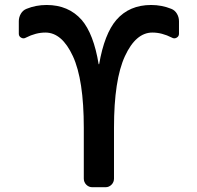

<svg xmlns="http://www.w3.org/2000/svg" viewBox="-20 -784 804 782"><path d="M595.7 -763.7Q638.7 -763.7 677.7 -748Q692.4 -742.2 700.7 -728Q709 -713.9 709 -697.3V-646.5Q709 -635.7 699.2 -630.4Q689.5 -625 679.7 -630.9Q639.6 -651.4 600.6 -651.4Q533.2 -651.4 488.8 -555.2Q444.3 -459 444.3 -263.7V-56.6Q444.3 -42 434.1 -31.7Q423.8 -21.5 410.2 -21.5H355.5Q341.8 -21.5 331.5 -31.7Q321.3 -42 321.3 -56.6V-263.7Q321.3 -459 276.9 -555.2Q232.4 -651.4 165 -651.4Q126 -651.4 85.9 -630.9Q76.2 -625 66.4 -630.4Q56.6 -635.7 56.6 -646.5V-697.3Q56.6 -713.9 64.9 -728Q73.2 -742.2 87.9 -748Q126 -763.7 169.9 -763.7Q258.8 -763.7 312.5 -703.1Q361.3 -646.5 381.8 -522.5Q381.8 -522.5 382.8 -522.5Q383.8 -522.5 383.8 -522.5Q405.3 -646.5 454.1 -703.1Q506.8 -763.7 595.7 -763.7Z"/></svg>

Font: Gen Jyuu GothicL Medium
Style: Regular
Weight: 500
Designer: [Source Han Sans]
Ryoko NISHIZUKA  (kana & ideographs); Paul D. Hunt (Latin, Greek & Cyrillic); Wenlong ZHANG  (bopomofo
Version: Version 1.002.20150607